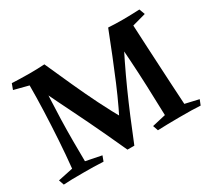

<svg xmlns="http://www.w3.org/2000/svg" viewBox="-130 -882 1218 1113"><g transform="rotate(-30 478.5 -325.5)"><path d="M693 -660 757 -600Q715 -517 679 -443Q643 -369 611 -297.5Q579 -226 547.5 -151Q516 -76 482 9L436 -4L449 -101Q514 -222 571.5 -358.5Q629 -495 693 -660ZM204 -595Q199 -543 195.5 -476Q192 -409 190 -336.5Q188 -264 188 -192Q188 -120 189 -56L294 -35L281 0Q244 -2 214.5 -2.5Q185 -3 146 -3Q103 -3 72.5 -2.5Q42 -2 15 0L3 -35L103 -56Q112 -143 118 -237.5Q124 -332 127.5 -424.5Q131 -517 131 -597L34 -622L48 -660Q78 -659 103.5 -658Q129 -657 165 -657Q219 -657 266 -660Q308 -566 346 -482Q384 -398 425 -315.5Q466 -233 516 -145L482 9H436Q400 -70 371.5 -131Q343 -192 318.5 -242.5Q294 -293 271 -339.5Q248 -386 223.5 -436Q199 -486 170 -547ZM902 -660 916 -622 825 -597Q829 -511 832.5 -446Q836 -381 839 -323.5Q842 -266 845.5 -202.5Q849 -139 854 -56L945 -35L931 0Q904 -2 872.5 -2.5Q841 -3 790 -3Q742 -3 708.5 -2Q675 -1 645 0L633 -35L724 -56Q721 -164 717.5 -253.5Q714 -343 708.5 -428Q703 -513 696 -608L693 -660Q739 -657 790 -657Q819 -657 848 -658Q877 -659 902 -660Z"/></g></svg>

Font: Ruwudu SemiBold
Style: Regular
Weight: 600
Designer: Becca Hirsbrunner Spalinger
Foundry: SIL International
Version: Version 3.000